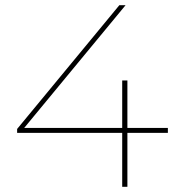

<svg xmlns="http://www.w3.org/2000/svg" viewBox="-20 -720 684 740"><path d="M46 -208V-223L440 -700H464L70 -223L57 -227H627V-208ZM451 0V-208V-227V-410H471V0Z"/></svg>

Font: Montserrat Thin
Style: Regular
Weight: 100
Designer: Julieta Ulanovsky
Foundry: Julieta Ulanovsky
Version: Version 9.000